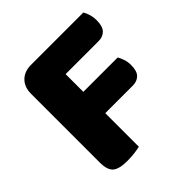

<svg xmlns="http://www.w3.org/2000/svg" viewBox="-168 -732 866 866"><g transform="rotate(-45 265.5 -299.0)"><path d="M65 -513Q65 -556 90 -581Q115 -606 158 -606H491Q498 -595 503.5 -577Q509 -559 509 -538Q509 -500 492.5 -483Q476 -466 448 -466H238V-353H457Q464 -342 470 -324.5Q476 -307 476 -286Q476 -248 459.5 -231.5Q443 -215 415 -215H240V-1Q229 2 206 5Q183 8 159 8Q106 8 85.5 -10Q65 -28 65 -75V-513Z"/></g></svg>

Font: Baloo Tammudu 2 ExtraBold
Style: Regular
Weight: 800
Designer: Maithili Shingre, Omkar Shende and Ek Type
Foundry: Ek Type
Version: Version 1.640;hotconv 1.0.111;makeotfexe 2.5.65597; ttfautoh